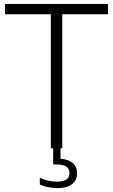

<svg xmlns="http://www.w3.org/2000/svg" viewBox="-20 -760 579 984"><path d="M240.5 0V-687H5.5V-740H533.5V-687H299V0ZM275 204Q252 204 228.2 199.5Q204.5 195 184 186V151Q210 162.5 231.5 166.8Q253 171 273.5 171Q302.5 171 319.2 160.8Q336 150.5 336 127.5Q336 104 319.2 93.5Q302.5 83 272.5 83H252.5V-10H290V69.5L277.5 53Q321.5 53 348.2 72Q375 91 375 128.5Q375 165 348.2 184.5Q321.5 204 275 204Z"/></svg>

Font: Encode Sans SemiCondensed Light
Style: Regular
Weight: 300
Width: 4
Designer: Multiple Designers
Foundry: Impallari Type
Version: Version 3.002